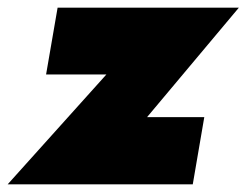

<svg xmlns="http://www.w3.org/2000/svg" viewBox="-37 -480 642 500"><path d="M240 -286 -17 0H465L495 -175H346L585 -460H113L83 -286Z"/></svg>

Font: Jost Black
Style: Italic
Weight: 900
Italic angle: -5°
Version: Version 3.710